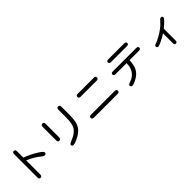

<svg xmlns="http://www.w3.org/2000/svg" viewBox="404 -2438 4192 4192"><g transform="rotate(-45 2500.0 -341.5)"><path d="M337.9 10.7V-708Q337.9 -763.7 382.8 -763.7Q427.7 -763.7 427.7 -708V-513.7Q590.8 -450.2 715.8 -373Q839.8 -296.9 839.8 -262.7Q839.8 -215.8 789.1 -215.8Q768.6 -215.8 728.5 -248Q585.9 -365.2 427.7 -424.8V10.7Q427.7 65.4 382.8 65.4Q337.9 65.4 337.9 10.7Z M1354.5 22.5Q1354.5 8.8 1376.5 -4.4Q1398.4 -17.6 1448.2 -39.1Q1490.2 -57.6 1517.6 -70.8Q1544.9 -84 1566.4 -100.6Q1620.1 -138.7 1649.9 -183.6Q1679.7 -228.5 1693.8 -297.4Q1708 -366.2 1708 -476.6V-709Q1708 -765.6 1754.9 -765.6Q1800.8 -765.6 1800.8 -709V-466.8Q1800.8 -322.3 1776.9 -233.4Q1752.9 -144.5 1688.5 -80.1Q1624 -15.6 1499 40Q1434.6 68.4 1403.3 68.4Q1354.5 68.4 1354.5 22.5ZM1200.2 -266.6V-687.5Q1200.2 -744.1 1247.1 -744.1Q1293 -744.1 1293 -693.4V-272.5Q1293 -216.8 1247.1 -216.8Q1200.2 -216.8 1200.2 -266.6Z M2080.1 -85Q2080.1 -130.9 2135.7 -130.9H2864.3Q2919.9 -130.9 2919.9 -85Q2919.9 -40 2864.3 -40H2135.7Q2080.1 -40 2080.1 -85ZM2198.2 -612.3Q2198.2 -658.2 2252.9 -658.2H2747.1Q2801.8 -658.2 2801.8 -612.3Q2801.8 -568.4 2747.1 -568.4H2252.9Q2198.2 -568.4 2198.2 -612.3Z M3179.7 15.6Q3179.7 -14.6 3247.1 -33.2Q3476.6 -115.2 3480.5 -377H3136.7Q3085 -377 3085 -419.9Q3085 -461.9 3136.7 -461.9H3864.3Q3916 -461.9 3916 -419.9Q3916 -377 3864.3 -377H3572.3Q3566.4 -268.6 3543 -196.8Q3519.5 -125 3469.2 -71.3Q3418.9 -17.6 3330.1 26.4Q3259.8 61.5 3228.5 61.5Q3179.7 61.5 3179.7 15.6ZM3202.1 -676.8Q3202.1 -718.8 3253.9 -718.8H3748Q3800.8 -718.8 3800.8 -676.8Q3800.8 -633.8 3748 -633.8H3253.9Q3202.1 -633.8 3202.1 -676.8Z M4502 31.2V-274.4Q4435.5 -229.5 4344.7 -185.5Q4253.9 -141.6 4223.6 -141.6Q4186.5 -141.6 4186.5 -184.6Q4186.5 -211.9 4226.6 -225.6Q4291 -247.1 4373 -292Q4455.1 -336.9 4529.8 -394Q4604.5 -451.2 4647.5 -505.9Q4685.5 -553.7 4711.9 -553.7Q4755.9 -553.7 4755.9 -513.7Q4755.9 -471.7 4585.9 -335V31.2Q4585.9 83 4543 83Q4502 83 4502 31.2Z"/></g></svg>

Font: jf-openhuninn-2.1
Style: Regular
Weight: 400
Designer: [Kosugi Maru]
Designed by MOTOYA      

[Varela Round]
Joe Prince (Latin component); Avraham Cornfeld (Hebrew component)
Foundry: justfont Co., Ltd.
Version: 2.1